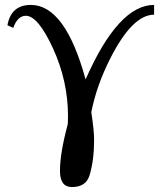

<svg xmlns="http://www.w3.org/2000/svg" viewBox="-20 -508 659 769"><path d="M268.1 241.2Q220.2 241.2 220.2 176.8Q220.2 105 251.5 -10.7Q252.4 -32.2 252.4 -41.5Q252.4 -183.1 192.4 -314Q132.3 -444.8 83.5 -444.8Q50.3 -444.8 33.2 -396.5L9.8 -406.7Q24.4 -488.3 103.5 -488.3Q241.2 -488.3 322.8 -189.9Q454.1 -488.3 597.2 -488.3V-449.2Q510.3 -449.2 421.4 -273.4Q366.7 -165.5 345.7 -58.6Q356.9 14.2 356.9 52.7Q356.9 133.3 338.9 193.4Q324.7 241.2 268.1 241.2Z"/></svg>

Font: Munson
Style: Regular
Weight: 400
Designer: Paul James MIller
Foundry: High-Logic / Made with FontCreator
Version: Version 2.10;May 5, 2019;FontCreator 11.5.0.2430 64-bit